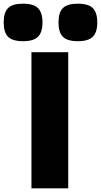

<svg xmlns="http://www.w3.org/2000/svg" viewBox="-105 -1024 549 1044"><path d="M66 -740H266V0H66ZM20 -800Q-37 -800 -61 -824Q-85 -848 -85 -902Q-85 -956 -61 -980Q-37 -1004 20 -1004Q78 -1004 102 -979.5Q126 -955 126 -902Q126 -849 102 -824.5Q78 -800 20 -800ZM318 -800Q261 -800 237 -824Q213 -848 213 -902Q213 -956 237 -980Q261 -1004 318 -1004Q376 -1004 400 -979.5Q424 -955 424 -902Q424 -849 400 -824.5Q376 -800 318 -800Z"/></svg>

Font: Encode Sans Normal
Style: ExtraBold
Weight: 800
Designer: Pablo Impallari, Andres Torresi
Foundry: Pablo Impallari, Andres Torresi
Version: Version 1.000; ttfautohint (v1.00) -l 8 -r 50 -G 200 -x 14 -